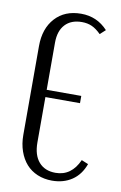

<svg xmlns="http://www.w3.org/2000/svg" viewBox="-83 -754 509 809"><g transform="rotate(10 172.0 -349.0)"><path d="M46 -541Q46 -616 87 -661Q128 -706 198 -706Q266 -706 312 -656L289 -635Q269 -655 250 -663.5Q231 -672 207 -672Q161 -672 135.5 -644.5Q110 -617 110 -567V-365H258V-334H110V-140Q110 -86 135.5 -56.5Q161 -27 207 -27Q275 -27 307 -99L336 -87Q319 -40 283 -16Q247 8 198 8Q164 8 135.5 -4Q107 -16 87.5 -38Q68 -60 57 -91.5Q46 -123 46 -161Z"/></g></svg>

Font: Moniqa Paragraph
Style: Regular
Weight: 400
Designer: Rajesh Rajput
Foundry: Rajesh Rajput
Version: Version 1.000